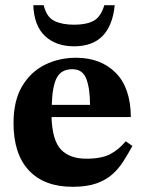

<svg xmlns="http://www.w3.org/2000/svg" viewBox="-20 -707 555 738"><path d="M259 11Q150 11 91 -52Q32 -115 32 -234Q32 -320 65 -375.5Q98 -431 152.5 -458Q207 -485 272 -485Q367 -485 424.5 -427.5Q482 -370 483 -257H178Q181 -167 214.5 -132Q248 -97 312 -97Q371 -97 404.5 -115Q438 -133 463 -164L489 -146Q473 -117 455.5 -89Q438 -61 413.5 -38.5Q389 -16 352 -2.5Q315 11 259 11ZM179 -304H326Q326 -366 312 -403.5Q298 -441 258 -441Q216 -441 198.5 -408.5Q181 -376 179 -304ZM265 -529Q195 -529 153 -568.5Q111 -608 108 -687H148Q159 -641 189 -626.5Q219 -612 265 -612Q311 -612 339 -626.5Q367 -641 381 -687H421Q405 -529 265 -529Z"/></svg>

Font: STIX Two Text
Style: Bold
Weight: 700
Designer: Ross Mills, John Hudson & Paul Hanslow, Tiro Typeworks Ltd; with prior portions MicroPress Inc., and Coen Hoffman.
Foundry: Tiro Typeworks Ltd
Version: Version 2.13 b171